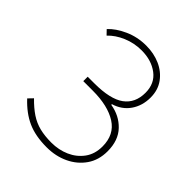

<svg xmlns="http://www.w3.org/2000/svg" viewBox="-206 -870 1014 1014"><g transform="rotate(45 301.0 -363.0)"><path d="M308 13Q224 13 165 -13.5Q106 -40 53 -97L78 -123Q114 -86 148 -63.5Q182 -41 220.5 -31.5Q259 -22 308 -22Q363 -22 409.5 -42.5Q456 -63 485 -102.5Q514 -142 514 -199Q514 -287 448 -329Q382 -371 269 -371H198V-404H247Q366 -404 420 -443.5Q474 -483 474 -560Q474 -629 424.5 -666.5Q375 -704 301 -704Q246 -704 196.5 -683Q147 -662 115 -628L91 -653Q123 -688 179 -713.5Q235 -739 301 -739Q358 -739 405.5 -718Q453 -697 482 -657Q511 -617 511 -561Q511 -500 479.5 -454.5Q448 -409 391 -392V-387Q460 -376 505.5 -328.5Q551 -281 551 -200Q551 -134 518 -86.5Q485 -39 430 -13Q375 13 308 13Z"/></g></svg>

Font: Noto Sans KR Thin
Style: Regular
Weight: 100
Designer: Ryoko NISHIZUKA 西塚涼子 (kana, bopomofo & ideographs); Paul D. Hunt (Latin, Greek & Cyrillic); Sandoll Communications 산돌커뮤니
Foundry: Adobe
Version: Version 2.004-H2;hotconv 1.0.118;makeotfexe 2.5.65603